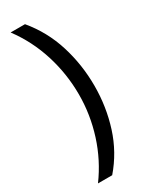

<svg xmlns="http://www.w3.org/2000/svg" viewBox="-225 -758 750 960"><g transform="rotate(-30 150.0 -278.0)"><path d="M260 -274Q260 -153 224.5 -41.5Q189 70 113 158H31Q100 64 135.5 -47.5Q171 -159 171 -275Q171 -394 135.5 -507Q100 -620 30 -714H113Q189 -623 224.5 -509.5Q260 -396 260 -274Z"/></g></svg>

Font: Noto Sans Khmer ExtraCondensed
Style: Regular
Weight: 400
Width: 2
Designer: Danh Hong and the Monotype Design Team
Foundry: Monotype Imaging Inc.
Version: Version 2.004